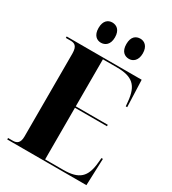

<svg xmlns="http://www.w3.org/2000/svg" viewBox="-218 -1039 1034 1153"><g transform="rotate(30 298.5 -462.0)"><path d="M410 -784C436 -784 466 -803 466 -854C466 -906 436 -924 410 -924C379 -924 352 -906 352 -854C352 -803 379 -784 410 -784ZM215 -784C244 -784 273 -803 273 -854C273 -906 244 -924 215 -924C187 -924 159 -906 159 -854C159 -803 187 -784 215 -784ZM19 0H568L575 -186H565L562 -154C553 -48 510 -10 402 -10H276V-368H498V-378H276V-704H373C481 -704 523 -666 533 -561L536 -528H546L539 -714H19V-704H51C78 -704 100 -696 100 -642V-67C100 -21 79 -10 52 -10H19Z"/></g></svg>

Font: Noto Serif Display Condensed Black
Style: Regular
Weight: 900
Width: 3
Designer: Monotype Design Team
Foundry: Monotype Imaging Inc.
Version: Version 2.009